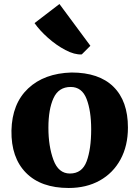

<svg xmlns="http://www.w3.org/2000/svg" viewBox="-20 -924 692 956"><path d="M35 0ZM617 -289Q617 -198 580 -130Q543 -62 476.5 -25Q410 12 322 12Q184 12 109.5 -63.5Q35 -139 37 -274Q40 -408 120 -483.5Q200 -559 336 -563Q473 -563 545 -492Q617 -421 617 -289ZM221 -288Q221 -196 246 -128Q271 -60 328 -60Q389 -60 411.5 -121Q434 -182 434 -280Q434 -372 411 -431.5Q388 -491 332 -491Q272 -491 246.5 -435.5Q221 -380 221 -288ZM152 -809 276 -904 430 -696 387 -653Q351 -651 305.5 -675Q260 -699 218.5 -736Q177 -773 152 -809Z"/></svg>

Font: Martel Heavy
Style: Regular
Weight: 900
Designer: Dan Reynolds
Foundry: Dan Reynolds
Version: Version 1.001; ttfautohint (v1.1) -l 5 -r 5 -G 72 -x 0 -D la